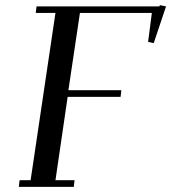

<svg xmlns="http://www.w3.org/2000/svg" viewBox="-20 -727 666 747"><path d="M53.2 0 56.2 -25.9H99.1L195.8 -676.8H119.1L122.1 -702.1H600.1L602.1 -707L626 -702.1L578.1 -559.1L556.2 -564L570.8 -676.8H291L246.1 -376H452.1L449.2 -350.1H243.2L195.8 -25.9H270L267.1 0Z"/></svg>

Font: Dehuti Alt
Style: Bold-Italic
Weight: 700
Version: Version 1.2